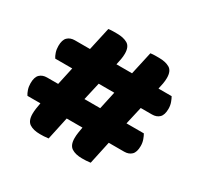

<svg xmlns="http://www.w3.org/2000/svg" viewBox="-135 -781 983 949"><g transform="rotate(30 357.0 -306.5)"><path d="M563 -357 540 -256H639Q645 -246 651 -229.5Q657 -213 657 -194Q657 -159 641.5 -144Q626 -129 600 -129H512L484 1Q470 3 458.5 3.5Q447 4 436 4Q398 4 376 -10.5Q354 -25 354 -65Q354 -80 356.5 -96.5Q359 -113 362 -129H272L244 1Q230 3 218.5 3.5Q207 4 196 4Q158 4 136 -10.5Q114 -25 114 -65Q114 -80 116.5 -96.5Q119 -113 122 -129H48Q41 -139 35.5 -155.5Q30 -172 30 -191Q30 -226 45.5 -241Q61 -256 87 -256H150L172 -357H75Q68 -367 62.5 -383.5Q57 -400 57 -419Q57 -454 72.5 -469Q88 -484 114 -484H200L229 -615Q243 -617 255.5 -617Q268 -617 278 -617Q315 -617 338 -603.5Q361 -590 361 -550Q361 -534 358 -517.5Q355 -501 351 -484H440L469 -615Q483 -617 495.5 -617Q508 -617 518 -617Q555 -617 578 -603.5Q601 -590 601 -550Q601 -534 598 -517.5Q595 -501 591 -484H666Q672 -474 678 -457.5Q684 -441 684 -422Q684 -387 668.5 -372Q653 -357 627 -357ZM300 -256H390L412 -357H323Z"/></g></svg>

Font: Baloo Thambi 2 ExtraBold
Style: Regular
Weight: 800
Designer: Aadarsh Rajan and Ek Type
Foundry: Ek Type
Version: Version 1.640;hotconv 1.0.111;makeotfexe 2.5.65597; ttfautoh